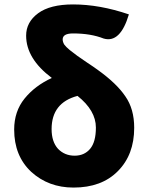

<svg xmlns="http://www.w3.org/2000/svg" viewBox="-20 -833 669 867"><path d="M312 14Q199 14 121 -57Q44 -129 44 -248Q44 -330 91 -388Q138 -446 214 -481Q98 -568 98 -672Q98 -733 152 -773Q206 -813 310 -813Q430 -813 562 -768Q523 -637 448 -659Q390 -682 310 -682Q263 -682 263 -655Q263 -644 270 -632Q278 -621 295 -607Q313 -593 329 -581Q345 -570 374 -550Q403 -531 422 -517Q507 -456 546 -398Q586 -341 586 -256Q586 -134 512 -60Q439 14 312 14ZM213 -250Q213 -193 242 -161Q272 -130 317 -130Q361 -130 387 -161Q413 -192 413 -257Q413 -334 330 -400Q213 -369 213 -250Z"/></svg>

Font: Swei Half Moon CJK SC
Style: Black
Weight: 900
Version: Version 2.071